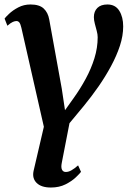

<svg xmlns="http://www.w3.org/2000/svg" viewBox="-22 -585 584 858"><path d="M308 -148Q337 -188.5 361.2 -233.2Q385.5 -278 400 -324.8Q414.5 -371.5 414.5 -418.5Q414.5 -431.5 410.2 -447.2Q406 -463 401.8 -479Q397.5 -495 397.5 -508.5Q397.5 -534 413 -549.5Q428.5 -565 458 -565Q493.5 -565 511 -537Q528.5 -509 528.5 -467Q528.5 -425 513.8 -380.2Q499 -335.5 474.2 -289.5Q449.5 -243.5 418 -198.2Q386.5 -153 352 -111Q335.5 -91 319.2 -71.5Q303 -52 288.5 -34.5L254 143Q250 163 255 173.2Q260 183.5 272 183.5Q284 183.5 297 176.2Q310 169 327 154L340 183Q334.5 190.5 316.8 207.5Q299 224.5 270.8 238.8Q242.5 253 205.5 253Q162.5 253 141.8 232.5Q121 212 128 179L174 -18.5L73.5 -461Q69.5 -478.5 64.2 -484.8Q59 -491 51.5 -491Q44.5 -491 35.2 -487Q26 -483 11 -470L-1.5 -502Q2.5 -508 18.8 -523.5Q35 -539 59.8 -552Q84.5 -565 114 -565Q154 -565 173.2 -547Q192.5 -529 198 -498L254 -189L268.5 -92.5Z"/></svg>

Font: Merriweather 24pt SemiBold
Style: Italic
Weight: 600
Italic angle: -7.8°
Version: Version 2.101